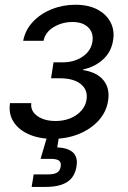

<svg xmlns="http://www.w3.org/2000/svg" viewBox="-20 -563 524 788"><path d="M196.3 6.8Q140.6 6.8 98.6 -11.7Q56.6 -30.3 35.6 -63Q14.6 -95.7 21 -139.6H108.4Q104.5 -107.4 133.3 -86.9Q162.1 -66.4 208.5 -66.4Q241.2 -66.4 268.3 -77.4Q295.4 -88.4 313.2 -108.2Q331.1 -127.9 335 -152.8Q341.8 -192.9 312.3 -217.3Q282.7 -241.7 226.1 -241.7H189.5L199.7 -307.1H236.8Q284.7 -307.1 319.1 -330.6Q353.5 -354 359.4 -392.1Q364.7 -428.2 342.3 -450.4Q319.8 -472.7 277.3 -472.7Q234.9 -472.7 200.2 -451.7Q165.5 -430.7 158.7 -395.5H75.2Q83.5 -439.5 114.5 -472.9Q145.5 -506.3 191.7 -524.9Q237.8 -543.5 289.6 -543.5Q343.3 -543.5 380.4 -523.7Q417.5 -503.9 434.3 -470.5Q451.2 -437 443.8 -395.5Q436 -348.6 401.9 -318.1Q367.7 -287.6 321.8 -278.3L321.3 -275.4Q379.4 -266.1 405.8 -232.2Q432.1 -198.2 423.3 -147.5Q416 -102.5 384 -67.6Q352.1 -32.7 303.2 -12.9Q254.4 6.8 196.3 6.8ZM109.9 204.1 118.2 152.8H175.8Q201.7 152.8 213.9 145.5Q226.1 138.2 229 121.1Q231.9 104 222.4 96.4Q212.9 88.9 186.5 88.9H146.5L179.7 -23.4H225.6L221.7 0L214.8 42Q259.8 43.9 280 63.2Q300.3 82.5 293.9 120.1Q287.1 163.6 255.9 183.8Q224.6 204.1 167.5 204.1Z"/></svg>

Font: Inter 20pt
Style: Italic
Weight: 400
Italic angle: -9.3988°
Version: Version 4.001;git-66647c0bb